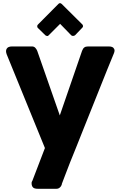

<svg xmlns="http://www.w3.org/2000/svg" viewBox="-20 -925 750 1196"><path d="M21.5 -586.9Q17.6 -597.7 17.6 -606.4Q17.6 -614.3 21.5 -621.1Q29.3 -635.7 55.7 -635.7Q96.7 -635.7 178.7 -635.7Q191.4 -635.7 199.2 -627.9Q207 -620.1 211.9 -608.4Q258.8 -474.6 352.5 -206.1Q387.7 -306.6 491.2 -608.4Q497.1 -624 505.9 -629.9Q513.7 -635.7 529.3 -635.7Q572.3 -635.7 657.2 -635.7Q671.9 -635.7 679.7 -631.8Q687.5 -627.9 690.4 -621.1Q693.4 -617.2 693.4 -611.3Q693.4 -609.4 693.4 -607.4Q692.4 -599.6 689.5 -592.8Q669.9 -545.9 647.5 -490.2Q625 -433.6 600.6 -373Q576.2 -313.5 551.8 -251Q526.4 -189.5 502.9 -128.9Q478.5 -69.3 457 -13.7Q434.6 41 416 87.9Q398.4 133.8 384.8 168.9Q371.1 204.1 364.3 222.7Q365.2 221.7 366.2 220.7Q362.3 234.4 353.5 242.2Q344.7 251 331.1 251Q293 251 215.8 251Q193.4 251 185.5 242.2Q176.8 233.4 176.8 215.8Q176.8 210 178.7 206.1Q180.7 202.1 181.6 201.2Q208 133.8 259.8 -2.9Q200.2 -148.4 21.5 -586.9ZM343.8 -900.4Q346.7 -903.3 348.6 -904.3Q350.6 -905.3 354.5 -905.3Q358.4 -905.3 364.3 -900.4Q407.2 -857.4 493.2 -772.5Q497.1 -769.5 497.1 -760.7Q497.1 -756.8 492.2 -752Q477.5 -736.3 448.2 -706.1Q443.4 -701.2 434.6 -701.2Q428.7 -701.2 423.8 -705.1Q400.4 -729.5 354.5 -776.4Q336.9 -758.8 283.2 -705.1Q278.3 -699.2 271.5 -701.2Q265.6 -702.1 261.7 -706.1Q246.1 -720.7 216.8 -750Q213.9 -752.9 212.9 -754.9Q212.9 -757.8 211.9 -760.7Q211.9 -764.6 212.9 -767.6Q214.8 -769.5 216.8 -772.5Q258.8 -814.5 343.8 -900.4Z"/></svg>

Font: Cocogoose
Style: Regular
Weight: 400
Designer: Cosimo Lorenzo Pancini
Version: Version 1.000